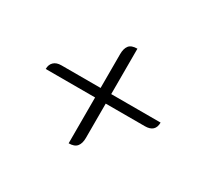

<svg xmlns="http://www.w3.org/2000/svg" viewBox="-101 -667 805 751"><g transform="rotate(30 302.0 -291.5)"><path d="M278 -271H55Q55 -291 67 -302.5Q79 -314 101 -314H278V-467Q278 -492 288.5 -505.5Q299 -519 326 -519V-314H549Q549 -271 503 -271H326V-116Q326 -91 315 -77.5Q304 -64 278 -64Z"/></g></svg>

Font: K2D Thin
Style: Regular
Weight: 100
Designer: Katatrad Aksorn Co.,Ltd.
Foundry: Cadson Demak Co.,Ltd.
Version: Version 1.000; ttfautohint (v1.6)